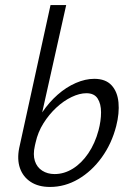

<svg xmlns="http://www.w3.org/2000/svg" viewBox="-20 -731 519 760"><path d="M178 9Q132 9 101.5 -11Q71 -31 59 -65.5Q47 -100 56 -145L180 -711H242L147 -286Q174 -326 208 -356Q242 -386 280 -402.5Q318 -419 353 -419Q398 -419 421.5 -393.5Q445 -368 449 -325.5Q453 -283 440 -232Q422 -162 382.5 -107.5Q343 -53 290 -22Q237 9 178 9ZM118 -154Q110 -119 118 -94Q126 -69 147 -55.5Q168 -42 196 -42Q234 -42 268.5 -63.5Q303 -85 329.5 -124Q356 -163 370 -215Q380 -253 380 -286.5Q380 -320 366.5 -341Q353 -362 322 -362Q295 -362 263.5 -347Q232 -332 203 -305Q174 -278 152 -243Q130 -208 121 -167Z"/></svg>

Font: Ysabeau
Style: Italic
Weight: 400
Italic angle: -12°
Designer: Christian Thalmann (Catharsis Fonts)
Version: Version 2.000;gftools[0.9.27.dev2+g8671c4b]